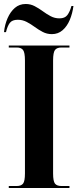

<svg xmlns="http://www.w3.org/2000/svg" viewBox="-20 -942 391 962"><path d="M24 0V-10H64Q86 -10 95.5 -22Q105 -34 105 -73V-639Q105 -679 95.5 -691.5Q86 -704 64 -704H24V-714H328V-704H288Q265 -704 255.5 -691.5Q246 -679 246 -639V-73Q246 -34 255.5 -22Q265 -10 288 -10H328V0ZM240 -771Q215 -771 194 -782Q173 -793 154 -807Q135 -821 114 -832Q93 -843 69 -843Q41 -843 29 -827Q17 -811 10 -781H0Q4 -819 18 -851Q32 -883 54.5 -902.5Q77 -922 109 -922Q133 -922 154 -911Q175 -900 194 -886Q213 -872 233.5 -861Q254 -850 278 -850Q305 -850 317.5 -866.5Q330 -883 338 -912H348Q343 -874 329.5 -842Q316 -810 293.5 -790.5Q271 -771 240 -771Z"/></svg>

Font: Noto Serif Display Condensed
Style: Bold
Weight: 700
Width: 3
Designer: Monotype Design Team
Foundry: Monotype Imaging Inc.
Version: Version 2.009